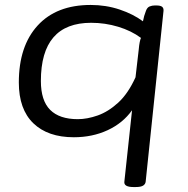

<svg xmlns="http://www.w3.org/2000/svg" viewBox="-20 -547 757 775"><path d="M519 208Q479 208 482 186L513 -102Q476 -50 414.5 -21.5Q353 7 278 7Q173 7 114.5 -49.5Q56 -106 56 -214Q56 -361 132 -444Q208 -527 346 -527Q408 -527 463 -508.5Q518 -490 557 -461Q559 -472 562 -482.5Q565 -493 569 -503Q574 -517 584 -521Q594 -525 605 -525H610Q628 -525 634.5 -519.5Q641 -514 640 -503L568 186Q567 196 558 202Q549 208 527 208ZM294 -66Q332 -66 374.5 -81Q417 -96 457 -132.5Q497 -169 527 -235L540 -347Q543 -381 549 -394Q510 -423 457 -439Q404 -455 348 -455Q145 -455 145 -220Q145 -141 182.5 -103.5Q220 -66 294 -66Z"/></svg>

Font: Asap Expanded Expanded Regular
Style: Italic
Weight: 400
Width: 7
Italic angle: -6°
Designer: Pablo Cosgaya
Foundry: Omnibus-Type
Version: Version 3.001; ttfautohint (v1.8.4.7-5d5b)